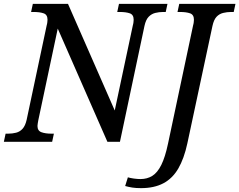

<svg xmlns="http://www.w3.org/2000/svg" viewBox="-40 -734 1239 994"><path d="M-20 0 -11 -42H2Q24 -42 43.5 -47Q63 -52 77 -67.5Q91 -83 98 -114L202 -604Q204 -610 205 -619Q206 -628 206 -632Q206 -658 186 -665Q166 -672 134 -672H121L130 -714H312L554 -162L648 -604Q650 -610 651 -619Q652 -628 652 -632Q652 -658 632 -665Q612 -672 580 -672H567L576 -714H827L818 -672H805Q783 -672 763.5 -667Q744 -662 729.5 -647Q715 -632 708 -600L581 0H516L259 -586L158 -110Q157 -104 155.5 -95.5Q154 -87 154 -82Q154 -57 174.5 -49.5Q195 -42 226 -42H239L230 0ZM690 240Q663 240 644.5 237Q626 234 608 229L622 184Q635 188 653.5 190.5Q672 193 687 193Q722 193 748.5 176.5Q775 160 795 120Q815 80 830 9L960 -604Q962 -610 963 -619Q964 -628 964 -632Q964 -658 944 -665Q924 -672 892 -672H879L888 -714H1179L1170 -672H1157Q1135 -672 1115 -667Q1095 -662 1081 -647Q1067 -632 1060 -600L930 8Q913 87 883 138.5Q853 190 805.5 215Q758 240 690 240Z"/></svg>

Font: Noto Serif
Style: Italic
Weight: 400
Italic angle: -12°
Designer: Monotype Design Team
Foundry: Monotype Imaging Inc.
Version: Version 2.013